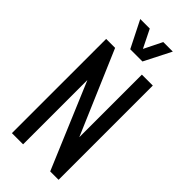

<svg xmlns="http://www.w3.org/2000/svg" viewBox="-319 -1104 1167 1167"><g transform="rotate(45 264.0 -521.0)"><path d="M63 0V-810H140L370 -272V-810H464V0H392L159 -553V0ZM211 -869 124 -1042H206L264 -925L322 -1042H404L316 -869Z"/></g></svg>

Font: Oswald
Style: Regular
Weight: 400
Designer: Vernon Adams
Foundry: Vernon Adams
Version: Version 4.103; ttfautohint (v1.8.3)